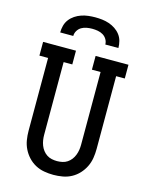

<svg xmlns="http://www.w3.org/2000/svg" viewBox="-139 -1041 878 1134"><g transform="rotate(15 300.0 -473.5)"><path d="M300 8Q272 8 243.5 3Q215 -2 190 -15.5Q165 -29 145.5 -50Q126 -71 113.5 -96.5Q101 -122 96.5 -150Q92 -178 92 -206V-651H39V-735H240V-651H187V-206Q187 -190 189.5 -174Q192 -158 198 -142.5Q204 -127 214 -114Q224 -101 237.5 -92Q251 -83 267.5 -79.5Q284 -76 300 -76Q316 -76 332.5 -79.5Q349 -83 362.5 -92Q376 -101 386 -114Q396 -127 402 -142.5Q408 -158 410.5 -174Q413 -190 413 -206V-651H360V-735H561V-651H508V-206Q508 -178 503.5 -150Q499 -122 486.5 -96.5Q474 -71 454.5 -50Q435 -29 410 -15.5Q385 -2 356.5 3Q328 8 300 8ZM122 -815Q122 -836 127.5 -857Q133 -878 146 -895Q159 -912 177 -924Q195 -936 215.5 -943Q236 -950 257.5 -952.5Q279 -955 300 -955Q321 -955 342.5 -952.5Q364 -950 384.5 -943Q405 -936 423 -924Q441 -912 454 -895Q467 -878 472.5 -857Q478 -836 478 -815H398Q398 -832 389 -847Q380 -862 365.5 -870.5Q351 -879 334 -882Q317 -885 300 -885Q283 -885 266 -882Q249 -879 234.5 -870.5Q220 -862 211 -847Q202 -832 202 -815Z"/></g></svg>

Font: Iosevka Etoile Medium
Style: Regular
Weight: 500
Designer: Belleve Invis
Foundry: Belleve Invis
Version: Version 22.1.2; ttfautohint (v1.8.4)